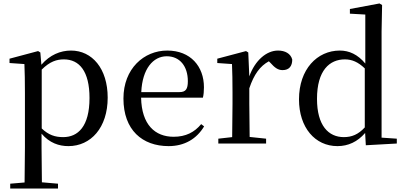

<svg xmlns="http://www.w3.org/2000/svg" viewBox="-20 -829 2338 1109"><path d="M375 15C505 15 602 -92 602 -265C602 -433 512 -537 390 -537C329 -537 268 -512 219 -455L213 -526L200 -534L35 -490V-465L121 -459C123 -410 124 -361 124 -293V23L122 225L39 232V260H315V232L222 224L220 23V-57C266 -3 321 15 375 15ZM221 -427C268 -474 308 -486 349 -486C438 -486 497 -418 497 -263C497 -98 430 -37 345 -37C298 -37 261 -49 221 -87Z M954 15C1046 15 1116 -27 1159 -99L1142 -112C1103 -65 1053 -39 983 -39C876 -39 798 -108 795 -265H1152C1156 -281 1158 -301 1158 -325C1158 -445 1081 -537 946 -537C811 -537 693 -432 693 -260C693 -78 802 15 954 15ZM796 -297C802 -432 865 -504 943 -504C1019 -504 1065 -446 1065 -360C1065 -316 1054 -297 1017 -297Z M1420 -319C1447 -400 1483 -448 1533 -475L1542 -466C1566 -439 1585 -424 1612 -424C1651 -424 1668 -448 1668 -485C1659 -520 1626 -537 1586 -537C1519 -537 1453 -480 1420 -388L1414 -526L1401 -534L1235 -490V-465L1320 -459C1322 -410 1323 -363 1323 -295V-230L1321 -37L1241 -28V0H1517V-28L1422 -38L1420 -230Z M2093 10 2272 0V-28L2184 -34V-647L2187 -800L2172 -809L2001 -777V-750L2090 -745V-462C2046 -515 1996 -537 1943 -537C1812 -537 1707 -429 1707 -255C1707 -92 1800 15 1929 15C1991 15 2045 -10 2089 -61ZM2087 -93C2049 -52 2012 -37 1966 -37C1877 -37 1811 -104 1811 -258C1811 -423 1884 -486 1972 -486C2013 -486 2048 -471 2087 -434Z"/></svg>

Font: Noto Serif TC Medium
Style: Regular
Weight: 500
Designer: Ryoko NISHIZUKA 西塚涼子 (kana & ideographs); Frank Grießhammer (Latin, Greek & Cyrillic); Wenlong ZHANG 张文龙 (bopomofo); San
Foundry: Adobe
Version: Version 2.001;hotconv 1.1.0;makeotfexe 2.6.0